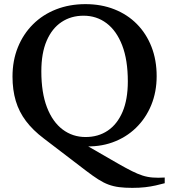

<svg xmlns="http://www.w3.org/2000/svg" viewBox="-20 -707 818 929"><path d="M395.5 118.5 192 -37Q139 -77 105.5 -121.5Q72 -166 56.2 -219Q40.5 -272 40.5 -336.5Q40.5 -414 66.5 -478.2Q92.5 -542.5 139.8 -589.5Q187 -636.5 251.8 -661.8Q316.5 -687 393.5 -687Q470 -687 533.2 -662Q596.5 -637 642.2 -590.8Q688 -544.5 713 -480.5Q738 -416.5 738 -338.5Q738 -262.5 711.8 -198.5Q685.5 -134.5 637.5 -88Q589.5 -41.5 524 -18Q458.5 5.5 380.5 0.5L362 -24.5L554.5 86.5Q591.5 107.5 619 121.2Q646.5 135 670 142.5Q693.5 150 719 152Q744.5 154 777 152V179.5Q757 185 733.8 190.2Q710.5 195.5 682.5 198.8Q654.5 202 620 202Q584 202 556.5 198.5Q529 195 505.2 186.2Q481.5 177.5 455.5 161Q429.5 144.5 395.5 118.5ZM394 -44Q455.5 -44 501.2 -74.8Q547 -105.5 572.8 -165.5Q598.5 -225.5 598.5 -313Q598.5 -417 571.2 -487.5Q544 -558 495.8 -594.5Q447.5 -631 384.5 -631Q323.5 -631 277.5 -600.2Q231.5 -569.5 205.8 -509.8Q180 -450 180 -362Q180 -258.5 207.2 -187.8Q234.5 -117 283 -80.5Q331.5 -44 394 -44Z"/></svg>

Font: Newsreader 24pt SemiBold
Style: Regular
Weight: 600
Designer: Hugues Gentile
Foundry: Production Type
Version: Version 1.003